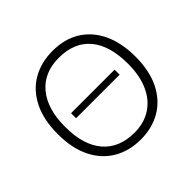

<svg xmlns="http://www.w3.org/2000/svg" viewBox="-175 -917 1135 1135"><g transform="rotate(-45 392.5 -350.0)"><path d="M398 20Q303 20 229.5 -22.5Q156 -65 114.5 -147.5Q73 -230 73 -350Q73 -469 114 -551.5Q155 -634 228.5 -677Q302 -720 399 -720Q500 -720 572 -675Q644 -630 683 -547Q722 -464 722 -350Q722 -230 680.5 -147.5Q639 -65 566 -22.5Q493 20 398 20ZM400 -35Q480 -35 538.5 -72.5Q597 -110 629 -180.5Q661 -251 661 -350Q661 -503 593 -584Q525 -665 396 -665Q272 -665 203 -582Q134 -499 134 -350Q134 -197 203.5 -116Q273 -35 400 -35ZM216 -340V-382H580V-340Z"/></g></svg>

Font: Moderustic Light
Style: Regular
Weight: 300
Designer: Tural Alisoy
Foundry: TAFT Foundry
Version: Version 2.120